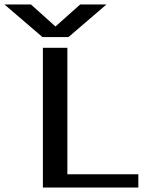

<svg xmlns="http://www.w3.org/2000/svg" viewBox="-97 -835 662 855"><path d="M377 -815 208 -670H92L-77 -815H41L150 -717L260 -815ZM203 -59H519V0H94V-622H203Z"/></svg>

Font: Sarpanch Medium
Style: Regular
Weight: 500
Designer: Manushi Parikh (Devanagari and Latin), Jyotish Sonowal (Devanagari)
Foundry: Indian Type Foundry
Version: Version 2.004;PS 1.0;hotconv 1.0.78;makeotf.lib2.5.61930; tt